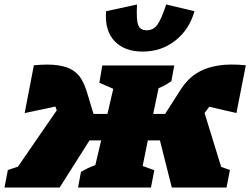

<svg xmlns="http://www.w3.org/2000/svg" viewBox="-52 -836 1116 856"><path d="M214 0H-32L-17 -78L28 -93L201 -344L195 -361L58 -332L99 -545Q164 -551 205.5 -545Q247 -539 272 -523Q297 -507 311 -483Q325 -459 335 -427L365 -328H427L453 -440L391 -467L404 -544H725L712 -474Q696 -464 687 -458Q678 -452 655 -443L631 -328H684L750 -431Q764 -454 785 -477Q806 -500 839.5 -518Q873 -536 922.5 -544Q972 -552 1044 -545L1002 -332L881 -360L860 -332L934 -92L973 -78L958 0H714L661 -210H607L584 -96L636 -77L621 0H296L309 -70Q321 -77 336 -84.5Q351 -92 373 -100L399 -210H347ZM584 -606Q503 -606 458.5 -653Q414 -700 421 -786L559 -816Q555 -749 564 -725Q573 -701 602 -701Q631 -701 649 -725Q667 -749 689 -816L815 -786Q792 -704 729.5 -655Q667 -606 584 -606Z"/></svg>

Font: Piazzolla SC Black
Style: Italic
Weight: 900
Italic angle: -11.3°
Designer: Juan Pablo del Peral
Foundry: Huerta Tipografica
Version: Version 1.330